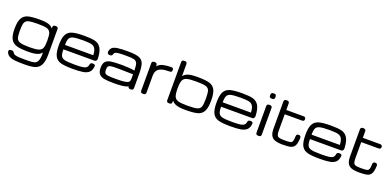

<svg xmlns="http://www.w3.org/2000/svg" viewBox="6 -1864 6520 3192"><g transform="rotate(20 3266.5 -267.5)"><path d="M77.1 107.9Q72.3 89.4 83 78.4Q93.8 67.4 114.3 67.4H132.3Q144.5 67.4 152.1 72Q159.7 76.7 167 86.4Q170.9 92.8 174.8 99.1Q186 116.7 214.6 124.8Q243.2 132.8 284.7 134.8Q326.2 136.7 405.8 136.7Q500 136.7 541.7 127.2Q583.5 117.7 605.2 75.9Q627 34.2 627 -63.5V-76.7Q605 -48.3 571.3 -32.5Q537.6 -16.6 492.7 -10.5Q447.8 -4.4 384.8 -4.4Q253.9 -4.4 183.3 -25.4Q112.8 -46.4 79.8 -106.4Q46.9 -166.5 46.9 -285.2Q46.9 -411.1 79.8 -472.4Q112.8 -533.7 182.1 -553.5Q251.5 -573.2 384.8 -573.2Q448.7 -573.2 493.4 -567.6Q538.1 -562 571.5 -546.6Q605 -531.2 627 -502.9V-523.4Q627 -542.5 637 -552.5Q647 -562.5 666 -562.5H681.6Q700.7 -562.5 710.7 -552.5Q720.7 -542.5 720.7 -523.4V-59.6Q718.3 60.1 682.6 119.1Q647 178.2 582.5 196.5Q518.1 214.8 405.8 214.8Q299.8 214.8 236.8 208.5Q173.8 202.1 131.6 179Q89.4 155.8 77.1 107.9ZM384.8 -495.1Q267.6 -495.1 219 -481Q170.4 -466.8 155.5 -425.8Q140.6 -384.8 140.6 -285.2Q140.6 -192.9 155.5 -153.1Q170.4 -113.3 220 -97.9Q269.5 -82.5 384.8 -82.5Q494.1 -82.5 543.7 -97.9Q593.3 -113.3 610.1 -154.3Q627 -195.3 627 -285.2Q627 -382.3 610.4 -424.6Q593.8 -466.8 545.2 -481Q496.6 -495.1 384.8 -495.1Z M832 -284.2Q832 -411.1 865.2 -472.2Q898.4 -533.2 970.9 -553.2Q1043.5 -573.2 1184.6 -573.2Q1306.6 -573.2 1372.8 -556.2Q1439 -539.1 1476.3 -479.7Q1513.7 -420.4 1519.5 -295.9Q1520.5 -274.9 1510.5 -258.8Q1500.5 -242.7 1481.9 -242.7H1469.2Q1457 -242.7 1447.8 -246.8Q1438.5 -251 1433.6 -259.3Q1428.7 -267.6 1428.7 -279.3Q1429.2 -380.4 1407 -425.5Q1384.8 -470.7 1336.7 -482.9Q1288.6 -495.1 1184.6 -495.1Q1059.1 -495.1 1007.6 -481Q956.1 -466.8 940.9 -425.8Q925.8 -384.8 925.8 -284.2Q925.8 -179.7 940.9 -137.7Q956.1 -95.7 1007.1 -81.5Q1058.1 -67.4 1184.6 -67.4Q1275.4 -67.4 1322.5 -73.5Q1369.6 -79.6 1392.6 -96.9Q1415.5 -114.3 1421.4 -150.4Q1424.3 -168.9 1433.8 -178.2Q1443.4 -187.5 1461.4 -187.5H1473.6Q1493.2 -187.5 1503.4 -179.4Q1513.7 -171.4 1512.7 -156.2Q1506.8 -84.5 1470.7 -48.8Q1434.6 -13.2 1368.2 -1.2Q1301.8 10.7 1184.6 10.7Q1042.5 10.7 970.5 -9.3Q898.4 -29.3 865.2 -91.6Q832 -153.8 832 -284.2ZM892.6 -320.3H1475.6Q1488.3 -320.3 1497.1 -315.9Q1505.9 -311.5 1510.3 -302.7Q1514.6 -293.9 1514.6 -281.2Q1514.6 -277.3 1513.7 -271.5Q1512.2 -262.2 1507.3 -255.6Q1502.4 -249 1494.4 -245.6Q1486.3 -242.2 1475.6 -242.2H892.6Q879.9 -242.2 871.1 -246.6Q862.3 -251 857.9 -259.8Q853.5 -268.6 853.5 -281.2Q853.5 -293.9 857.9 -302.7Q862.3 -311.5 871.1 -315.9Q879.9 -320.3 892.6 -320.3Z M1613.3 -167.5Q1613.3 -239.7 1642.6 -274.4Q1671.9 -309.1 1732.4 -320.1Q1793 -331.1 1909.7 -331.1H1949.2Q2019.5 -330.1 2068.8 -325.9Q2118.2 -321.8 2157.7 -313.5Q2156.2 -403.3 2141.4 -440.7Q2126.5 -478 2085.9 -489Q2045.4 -500 1947.3 -500Q1861.8 -500 1818.4 -496.1Q1774.9 -492.2 1756.3 -482.2Q1737.8 -472.2 1732.9 -452.1Q1728.5 -433.6 1719.5 -424.8Q1710.4 -416 1692.9 -416H1676.8Q1657.7 -416 1647.2 -429.2Q1636.7 -442.4 1639.2 -461.9Q1646 -511.7 1676.3 -536.1Q1706.5 -560.5 1768.6 -569.3Q1830.6 -578.1 1947.3 -578.1Q2082 -578.1 2145 -554.2Q2208 -530.3 2229.7 -469.7Q2251.5 -409.2 2251.5 -281.2Q2251.5 -156.7 2221.2 -97.9Q2190.9 -39.1 2121.1 -19.5Q2051.3 0 1909.7 0Q1796.9 0 1735.8 -11.2Q1674.8 -22.5 1644 -58.3Q1613.3 -94.2 1613.3 -167.5ZM2157.7 -171.9 2157.2 -248.5 1909.2 -252.9Q1815.9 -254.4 1775.4 -249.3Q1734.9 -244.1 1720.7 -226.6Q1706.5 -209 1707 -167.5Q1707.5 -124.5 1721.4 -106.7Q1735.4 -88.9 1774.7 -83.5Q1814 -78.1 1909.7 -78.1Q2021.5 -78.1 2073.5 -86.4Q2125.5 -94.7 2141.8 -113.8Q2158.2 -132.8 2157.7 -171.9ZM2157.7 -39.1V-242.2Q2157.7 -261.2 2167.7 -271.2Q2177.7 -281.2 2196.8 -281.2H2212.4Q2231.4 -281.2 2241.5 -271.2Q2251.5 -261.2 2251.5 -242.2V-39.1Q2251.5 -20 2241.5 -10Q2231.4 0 2212.4 0H2196.8Q2177.7 0 2167.7 -10Q2157.7 -20 2157.7 -39.1Z M2378.4 -39.1V-523.4Q2378.4 -542.5 2388.4 -552.5Q2398.4 -562.5 2417.5 -562.5H2433.1Q2452.1 -562.5 2462.2 -552.5Q2472.2 -542.5 2472.2 -523.4V-39.1Q2472.2 -20 2462.2 -10Q2452.1 0 2433.1 0H2417.5Q2398.4 0 2388.4 -10Q2378.4 -20 2378.4 -39.1ZM2714.4 -500Q2627 -500 2575.2 -484.1Q2523.4 -468.3 2499.3 -434.3Q2475.1 -400.4 2472.2 -343.8V-502.4Q2508.3 -548.3 2571.3 -563.2Q2634.3 -578.1 2714.4 -578.1Q2733.9 -578.1 2743.7 -570.3Q2753.4 -562.5 2753.4 -543.9V-534.2Q2753.4 -516.1 2743.7 -508.1Q2733.9 -500 2714.4 -500Z M2933.1 -64.5V-498.5Q2956.1 -528.8 2991 -545.2Q3025.9 -561.5 3071.8 -567.4Q3117.7 -573.2 3183.6 -573.2Q3320.8 -573.2 3391.4 -553.2Q3461.9 -533.2 3494.9 -471.9Q3527.8 -410.6 3527.8 -284.2Q3527.8 -153.8 3494.9 -91.6Q3461.9 -29.3 3391.6 -9.3Q3321.3 10.7 3183.6 10.7Q3117.2 10.7 3071.5 4.9Q3025.9 -1 2991 -17.3Q2956.1 -33.7 2933.1 -64.5ZM3183.6 -67.4Q3305.7 -67.4 3355 -81.5Q3404.3 -95.7 3419.2 -137.7Q3434.1 -179.7 3434.1 -284.2Q3434.1 -384.8 3419.2 -425.8Q3404.3 -466.8 3354.5 -481Q3304.7 -495.1 3183.6 -495.1Q3071.3 -495.1 3020.8 -480.7Q2970.2 -466.3 2951.7 -423.3Q2933.1 -380.4 2933.1 -284.2Q2933.1 -184.1 2951.7 -140.1Q2970.2 -96.2 3020.5 -81.8Q3070.8 -67.4 3183.6 -67.4ZM2878.4 0Q2859.4 0 2849.4 -10Q2839.4 -20 2839.4 -39.1V-710.9Q2839.4 -730 2849.4 -740Q2859.4 -750 2878.4 -750H2894Q2913.1 -750 2923.1 -740Q2933.1 -730 2933.1 -710.9V-39.1Q2933.1 -20 2923.1 -10Q2913.1 0 2894 0Z M3621.6 -284.2Q3621.6 -411.1 3654.8 -472.2Q3688 -533.2 3760.5 -553.2Q3833 -573.2 3974.1 -573.2Q4096.2 -573.2 4162.4 -556.2Q4228.5 -539.1 4265.9 -479.7Q4303.2 -420.4 4309.1 -295.9Q4310.1 -274.9 4300 -258.8Q4290 -242.7 4271.5 -242.7H4258.8Q4246.6 -242.7 4237.3 -246.8Q4228 -251 4223.1 -259.3Q4218.3 -267.6 4218.3 -279.3Q4218.8 -380.4 4196.5 -425.5Q4174.3 -470.7 4126.2 -482.9Q4078.1 -495.1 3974.1 -495.1Q3848.6 -495.1 3797.1 -481Q3745.6 -466.8 3730.5 -425.8Q3715.3 -384.8 3715.3 -284.2Q3715.3 -179.7 3730.5 -137.7Q3745.6 -95.7 3796.6 -81.5Q3847.7 -67.4 3974.1 -67.4Q4064.9 -67.4 4112.1 -73.5Q4159.2 -79.6 4182.1 -96.9Q4205.1 -114.3 4210.9 -150.4Q4213.9 -168.9 4223.4 -178.2Q4232.9 -187.5 4251 -187.5H4263.2Q4282.7 -187.5 4293 -179.4Q4303.2 -171.4 4302.2 -156.2Q4296.4 -84.5 4260.3 -48.8Q4224.1 -13.2 4157.7 -1.2Q4091.3 10.7 3974.1 10.7Q3832 10.7 3760 -9.3Q3688 -29.3 3654.8 -91.6Q3621.6 -153.8 3621.6 -284.2ZM3682.1 -320.3H4265.1Q4277.8 -320.3 4286.6 -315.9Q4295.4 -311.5 4299.8 -302.7Q4304.2 -293.9 4304.2 -281.2Q4304.2 -277.3 4303.2 -271.5Q4301.8 -262.2 4296.9 -255.6Q4292 -249 4283.9 -245.6Q4275.9 -242.2 4265.1 -242.2H3682.1Q3669.4 -242.2 3660.6 -246.6Q3651.9 -251 3647.5 -259.8Q3643.1 -268.6 3643.1 -281.2Q3643.1 -293.9 3647.5 -302.7Q3651.9 -311.5 3660.6 -315.9Q3669.4 -320.3 3682.1 -320.3Z M4457.5 -546.9H4473.1Q4492.2 -546.9 4502.2 -536.9Q4512.2 -526.9 4512.2 -507.8V-39.1Q4512.2 -20 4502.2 -10Q4492.2 0 4473.1 0H4457.5Q4438.5 0 4428.5 -10Q4418.5 -20 4418.5 -39.1V-507.8Q4418.5 -526.9 4428.5 -536.9Q4438.5 -546.9 4457.5 -546.9ZM4457.5 -750H4473.1Q4492.2 -750 4502.2 -740Q4512.2 -730 4512.2 -710.9V-695.3Q4512.2 -676.3 4502.2 -666.3Q4492.2 -656.2 4473.1 -656.2H4457.5Q4438.5 -656.2 4428.5 -666.3Q4418.5 -676.3 4418.5 -695.3V-710.9Q4418.5 -730 4428.5 -740Q4438.5 -750 4457.5 -750Z M4660.6 -203.1V-677.2Q4660.6 -696.3 4670.7 -706.3Q4680.7 -716.3 4699.7 -716.3H4715.3Q4734.4 -716.3 4744.4 -706.3Q4754.4 -696.3 4754.4 -677.2V-562.5H5061.5Q5080.6 -562.5 5090.6 -552.7Q5100.6 -543 5100.6 -524.4V-523.9Q5100.6 -505.9 5090.6 -496.1Q5080.6 -486.3 5061.5 -486.3H4754.4V-203.1Q4754.4 -146 4764.6 -120.6Q4774.9 -95.2 4803.5 -86.7Q4832 -78.1 4896.5 -78.1Q4970.7 -78.1 4998.8 -84.2Q5026.9 -90.3 5037.6 -115.2Q5048.3 -140.1 5049.3 -204.6Q5049.8 -224.1 5060.1 -234.6Q5070.3 -245.1 5088.9 -245.1H5093.3Q5112.3 -245.1 5122.6 -233.4Q5132.8 -221.7 5131.8 -200.2Q5127.4 -111.3 5106.4 -69.6Q5085.4 -27.8 5038.8 -13.9Q4992.2 0 4896.5 0Q4807.6 0 4757.1 -17.8Q4706.5 -35.6 4683.6 -79.3Q4660.6 -123 4660.6 -203.1Z M5194.3 -284.2Q5194.3 -411.1 5227.5 -472.2Q5260.7 -533.2 5333.3 -553.2Q5405.8 -573.2 5546.9 -573.2Q5668.9 -573.2 5735.1 -556.2Q5801.3 -539.1 5838.6 -479.7Q5876 -420.4 5881.8 -295.9Q5882.8 -274.9 5872.8 -258.8Q5862.8 -242.7 5844.2 -242.7H5831.5Q5819.3 -242.7 5810.1 -246.8Q5800.8 -251 5795.9 -259.3Q5791 -267.6 5791 -279.3Q5791.5 -380.4 5769.3 -425.5Q5747.1 -470.7 5699 -482.9Q5650.9 -495.1 5546.9 -495.1Q5421.4 -495.1 5369.9 -481Q5318.4 -466.8 5303.2 -425.8Q5288.1 -384.8 5288.1 -284.2Q5288.1 -179.7 5303.2 -137.7Q5318.4 -95.7 5369.4 -81.5Q5420.4 -67.4 5546.9 -67.4Q5637.7 -67.4 5684.8 -73.5Q5731.9 -79.6 5754.9 -96.9Q5777.8 -114.3 5783.7 -150.4Q5786.6 -168.9 5796.1 -178.2Q5805.7 -187.5 5823.7 -187.5H5835.9Q5855.5 -187.5 5865.7 -179.4Q5876 -171.4 5875 -156.2Q5869.1 -84.5 5833 -48.8Q5796.9 -13.2 5730.5 -1.2Q5664.1 10.7 5546.9 10.7Q5404.8 10.7 5332.8 -9.3Q5260.7 -29.3 5227.5 -91.6Q5194.3 -153.8 5194.3 -284.2ZM5254.9 -320.3H5837.9Q5850.6 -320.3 5859.4 -315.9Q5868.2 -311.5 5872.6 -302.7Q5877 -293.9 5877 -281.2Q5877 -277.3 5876 -271.5Q5874.5 -262.2 5869.6 -255.6Q5864.7 -249 5856.7 -245.6Q5848.6 -242.2 5837.9 -242.2H5254.9Q5242.2 -242.2 5233.4 -246.6Q5224.6 -251 5220.2 -259.8Q5215.8 -268.6 5215.8 -281.2Q5215.8 -293.9 5220.2 -302.7Q5224.6 -311.5 5233.4 -315.9Q5242.2 -320.3 5254.9 -320.3Z M6014.6 -203.1V-677.2Q6014.6 -696.3 6024.7 -706.3Q6034.7 -716.3 6053.7 -716.3H6069.3Q6088.4 -716.3 6098.4 -706.3Q6108.4 -696.3 6108.4 -677.2V-562.5H6415.5Q6434.6 -562.5 6444.6 -552.7Q6454.6 -543 6454.6 -524.4V-523.9Q6454.6 -505.9 6444.6 -496.1Q6434.6 -486.3 6415.5 -486.3H6108.4V-203.1Q6108.4 -146 6118.7 -120.6Q6128.9 -95.2 6157.5 -86.7Q6186 -78.1 6250.5 -78.1Q6324.7 -78.1 6352.8 -84.2Q6380.9 -90.3 6391.6 -115.2Q6402.3 -140.1 6403.3 -204.6Q6403.8 -224.1 6414.1 -234.6Q6424.3 -245.1 6442.9 -245.1H6447.3Q6466.3 -245.1 6476.6 -233.4Q6486.8 -221.7 6485.8 -200.2Q6481.4 -111.3 6460.4 -69.6Q6439.5 -27.8 6392.8 -13.9Q6346.2 0 6250.5 0Q6161.6 0 6111.1 -17.8Q6060.5 -35.6 6037.6 -79.3Q6014.6 -123 6014.6 -203.1Z"/></g></svg>

Font: Gyrochrome
Style: Regular
Weight: 400
Designer: David Moles
Foundry: David Moles
Version: Version 1.005;Glyphs 3.2.3 (3260)